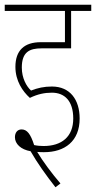

<svg xmlns="http://www.w3.org/2000/svg" viewBox="-20 -642 405 810"><path d="M199 -251C252 -251 289 -217 289 -142C289 -65 240 -26 164 -26C151 -26 138 -27 124 -30C109 -77 94 -96 71 -96C53 -96 43 -82 43 -63C43 -35 68 -11 109 -4C137 45 174 97 214 148L235 132C198 89 161 39 137 -1C148 0 158 0 166 0C253 0 316 -46 316 -142C316 -222 275 -277 199 -277C166 -277 139 -271 111 -260C92 -277 72 -312 72 -357C72 -423 105 -438 155 -438H280V-596H365V-622H0V-596H254V-464H152C82 -464 45 -429 45 -360C45 -301 75 -257 106 -229C139 -245 168 -251 199 -251Z"/></svg>

Font: Noto Sans Devanagari ExtraCondensed Thin
Style: Regular
Weight: 100
Width: 2
Designer: Jelle Bosma - Monotype Design Team
Foundry: Monotype Imaging Inc.
Version: Version 2.004